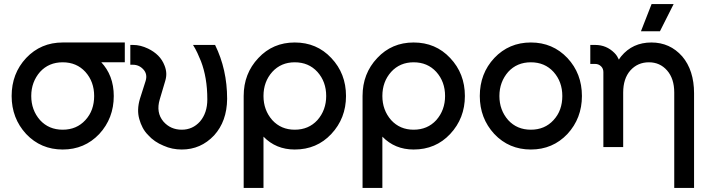

<svg xmlns="http://www.w3.org/2000/svg" viewBox="-20 -720 3482 940"><path d="M287 -512Q180 -512 108 -436Q37 -360 37 -250Q37 -141 108 -64Q180 12 287 12Q394 12 466 -64Q537 -141 537 -250Q537 -275 533 -298.5Q529 -322 521 -343Q513 -364 501.5 -382Q490 -400 476 -415H591V-512ZM287 -415Q355 -415 398 -368Q441 -320 441 -250Q441 -215 430.5 -185.5Q420 -156 398 -132Q355 -85 287 -85Q219 -85 176 -132Q133 -181 133 -250Q133 -285 144 -314.5Q155 -344 176 -368Q219 -415 287 -415Z M618 -500V-403H631Q661 -403 682 -380Q703 -357 693 -324L665 -236Q649 -182 662 -137Q668 -115 678.5 -95Q689 -75 705 -59Q720 -42 739 -29Q758 -16 780 -7Q802 3 824.5 7.5Q847 12 870 12Q963 12 1028 -57Q1091 -126 1092 -236Q1092 -380 1033 -500H925Q937 -481 946.5 -460.5Q956 -440 964 -420Q979 -381 987 -334.5Q995 -288 995 -233Q995 -167 959 -125Q923 -85 870 -85Q815 -85 780 -125Q743 -169 762 -233L789 -324Q795 -344 794 -362Q793 -380 786 -398Q775 -427 754.5 -447.5Q734 -468 705 -482Q686 -491 668 -495.5Q650 -500 631 -500Z M1423 -415Q1491 -415 1534 -368Q1577 -320 1577 -250Q1577 -181 1534 -132Q1491 -85 1423 -85Q1356 -85 1313 -132Q1270 -181 1270 -250Q1270 -320 1313 -368Q1356 -415 1423 -415ZM1423 -512Q1316 -512 1245 -436Q1173 -360 1173 -250V200H1270V-51Q1331 12 1423 12Q1531 12 1602 -64Q1674 -141 1674 -250Q1674 -360 1602 -436Q1531 -512 1423 -512Z M2005 -415Q2073 -415 2116 -368Q2159 -320 2159 -250Q2159 -181 2116 -132Q2073 -85 2005 -85Q1938 -85 1895 -132Q1852 -181 1852 -250Q1852 -320 1895 -368Q1938 -415 2005 -415ZM2005 -512Q1898 -512 1827 -436Q1755 -360 1755 -250V200H1852V-51Q1913 12 2005 12Q2113 12 2184 -64Q2256 -141 2256 -250Q2256 -360 2184 -436Q2113 -512 2005 -512Z M2579 -512Q2472 -512 2400 -436Q2329 -360 2329 -250Q2329 -141 2400 -64Q2472 12 2579 12Q2686 12 2758 -64Q2829 -141 2829 -250Q2829 -360 2758 -436Q2686 -512 2579 -512ZM2579 -415Q2647 -415 2690 -368Q2733 -320 2733 -250Q2733 -215 2722.5 -185.5Q2712 -156 2690 -132Q2647 -85 2579 -85Q2511 -85 2468 -132Q2425 -181 2425 -250Q2425 -285 2436 -314.5Q2447 -344 2468 -368Q2511 -415 2579 -415Z M3378 200V-264Q3378 -319 3363.5 -364.5Q3349 -410 3320 -444Q3260 -512 3169 -512Q3077 -512 3021 -444Q3018 -440 3015 -436Q3012 -432 3010 -428Q3006 -437 3001 -445Q2996 -453 2988 -461Q2949 -500 2894 -500H2870V-407H2894Q2911 -407 2923 -395Q2934 -384 2934 -367V0H2966H3016H3031V-267Q3031 -335 3066 -375Q3102 -415 3157 -415Q3211 -415 3246 -375Q3281 -335 3281 -267V200ZM3118 -567H3211L3278 -700H3170Z"/></svg>

Font: Unageo
Style: Medium
Weight: 500
Designer: Richard Sepsi
Foundry: Richard Sepsi
Version: Version 2.000